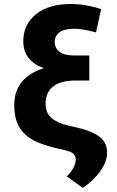

<svg xmlns="http://www.w3.org/2000/svg" viewBox="-20 -741 583 954"><path d="M391.1 192.4 312 135.3Q356.4 90.8 356.4 50.8Q356.4 35.6 345.9 24.4Q335.4 13.2 308.6 7.3L293.9 2.9Q210.9 -13.2 157.2 -38.6Q103.5 -64 77.1 -107.2Q50.8 -150.4 50.8 -218.8Q50.8 -355.5 197.8 -402.3Q147.9 -420.4 121.8 -453.1Q95.7 -485.8 95.7 -536.6Q95.7 -619.6 158.9 -670.4Q222.2 -721.2 331.5 -721.2Q369.1 -721.2 408.2 -714.4Q447.3 -707.5 482.4 -695.8L457 -580.1Q418.5 -590.3 393.8 -594.2Q369.1 -598.1 349.1 -598.1Q299.8 -598.1 275.9 -580.6Q252 -563 252 -533.2Q252 -502 275.6 -483.6Q299.3 -465.3 349.1 -465.3H423.8V-340.8H354Q281.7 -340.8 244.1 -311.5Q206.5 -282.2 206.5 -226.1Q206.5 -179.2 236.8 -154.1Q267.1 -128.9 320.8 -116.7L365.7 -106.4Q439.5 -89.4 475.8 -60.5Q512.2 -31.7 512.2 17.6Q512.2 50.3 494.9 82.8Q477.5 115.2 449.7 143.8Q421.9 172.4 391.1 192.4Z"/></svg>

Font: Roboto Slab ExtraBold
Style: Regular
Weight: 800
Designer: Google
Version: Version 2.001; ttfautohint (v1.8.3)